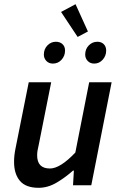

<svg xmlns="http://www.w3.org/2000/svg" viewBox="-20 -883 577 915"><path d="M164 12Q103 12 75 -21Q47 -54 47 -112Q47 -129 49 -145.5Q51 -162 55 -181L117 -491H224L165 -195Q161 -178 159 -166Q157 -154 157 -143Q157 -80 218 -80Q267 -80 339 -156L405 -491H512L415 0H328L332 -70H328Q291 -37 249.5 -12.5Q208 12 164 12ZM232 -580Q213 -580 201 -592.5Q189 -605 189 -623Q189 -649 206 -666.5Q223 -684 246 -684Q266 -684 278 -672.5Q290 -661 290 -642Q290 -617 273.5 -598.5Q257 -580 232 -580ZM429 -580Q410 -580 398 -592.5Q386 -605 386 -623Q386 -649 403 -666.5Q420 -684 444 -684Q463 -684 474.5 -672.5Q486 -661 486 -642Q486 -617 469.5 -598.5Q453 -580 429 -580ZM350 -707 271 -826 340 -863 399 -733Z"/></svg>

Font: Source Sans Pro SemiBold
Style: Italic
Weight: 600
Italic angle: -11°
Designer: Paul D. Hunt
Foundry: Adobe Systems Incorporated
Version: Version 1.095;hotconv 1.0.109;makeotfexe 2.5.65596